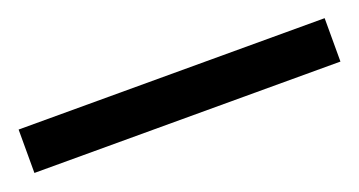

<svg xmlns="http://www.w3.org/2000/svg" viewBox="-23 -21 494 264"><g transform="rotate(-20 224.0 110.5)"><path d="M0 142.1V78.6H447.8V142.1Z"/></g></svg>

Font: Awami Nastaliq
Style: Bold
Weight: 700
Designer: Peter Martin, SIL International
Foundry: SIL International
Version: Version 3.100